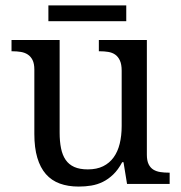

<svg xmlns="http://www.w3.org/2000/svg" viewBox="-20 -685 675 715"><path d="M526.9 -108.9Q526.9 -86.9 533.4 -73.5Q540 -60.1 551.3 -53.2Q562.5 -46.4 577.4 -44.2Q592.3 -42 608.9 -42H611.8V0H453.1L439.9 -81.1H435.1Q419.9 -52.7 401.6 -35.2Q383.3 -17.6 362.8 -7.6Q342.3 2.4 319.8 6.1Q297.4 9.8 272.9 9.8Q233.4 9.8 202.6 -1.5Q171.9 -12.7 150.9 -36.6Q129.9 -60.5 118.9 -97.7Q107.9 -134.8 107.9 -186V-425.8Q107.9 -447.8 101.3 -461.2Q94.7 -474.6 83.5 -481.9Q72.3 -489.3 57.4 -491.7Q42.5 -494.1 25.9 -494.1H22.9V-536.1H202.1V-190.9Q202.1 -158.2 207.3 -132.8Q212.4 -107.4 224.4 -89.8Q236.3 -72.3 256.6 -63.2Q276.9 -54.2 307.1 -54.2Q340.3 -54.2 364 -65.9Q387.7 -77.6 403.1 -98.9Q418.5 -120.1 425.8 -149.9Q433.1 -179.7 433.1 -215.8V-421.9Q433.1 -445.3 426.5 -459.7Q419.9 -474.1 408.9 -481.7Q397.9 -489.3 383.1 -491.7Q368.2 -494.1 351.1 -494.1H348.1V-536.1H526.9ZM450.2 -606H160.2V-665H450.2Z"/></svg>

Font: Droid-TTFautohint Serif
Style: Regular
Weight: 400
Foundry: Ascender Corporation
Version: Version 1.00; ttfautohint (v1.00rc1.4-1a1c-dirty) -l 8 -r 50